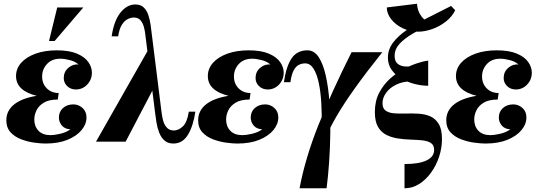

<svg xmlns="http://www.w3.org/2000/svg" viewBox="-20 -760 2884 1030"><path d="M322 -341Q322 -375 346.5 -396Q371 -417 401 -414Q384 -430 355 -437.5Q326 -445 304 -445Q258 -445 232 -416.5Q206 -388 206 -350Q206 -311 231 -286Q256 -261 295 -261L290 -226Q243 -226 215.5 -209.5Q188 -193 176 -168.5Q164 -144 164 -119Q164 -82 186.5 -58.5Q209 -35 251 -35Q271 -35 302 -42Q333 -49 358 -66Q327 -68 311.5 -87Q296 -106 296 -129Q296 -161 318 -180.5Q340 -200 374 -200Q401 -200 422.5 -181Q444 -162 444 -130Q444 -94 417.5 -62Q391 -30 342 -10Q293 10 224 10Q198 10 162.5 5Q127 0 93 -13Q59 -26 36.5 -50.5Q14 -75 14 -115Q14 -166 55.5 -199.5Q97 -233 177 -246Q123 -259 94.5 -285.5Q66 -312 66 -352Q66 -392 93.5 -423Q121 -454 170.5 -472Q220 -490 285 -490Q351 -490 392.5 -472.5Q434 -455 453.5 -427.5Q473 -400 473 -370Q473 -333 448 -306.5Q423 -280 387 -280Q359 -280 340.5 -298Q322 -316 322 -341ZM427 -720 273 -540H243L287 -720Z M993 -161H1028Q1017 -85 988.5 -37.5Q960 10 910 10Q880 10 862 -6.5Q844 -23 834 -48.5Q824 -74 819.5 -102.5Q815 -131 812 -155L760 -571Q758 -593 752 -615Q746 -637 733.5 -651.5Q721 -666 697 -666Q682 -666 665 -657.5Q648 -649 634 -627.5Q620 -606 614 -565H579Q591 -648 626 -692Q661 -736 706 -736Q734 -736 750.5 -720.5Q767 -705 775.5 -680Q784 -655 788 -626Q792 -597 795 -571L847 -155Q849 -138 854.5 -115.5Q860 -93 874 -76.5Q888 -60 913 -60Q937 -60 960.5 -81.5Q984 -103 993 -161ZM781 -503 811 -300 654 0H495Z M1351 -341Q1351 -375 1375.5 -396Q1400 -417 1430 -414Q1413 -430 1384 -437.5Q1355 -445 1333 -445Q1287 -445 1261 -416.5Q1235 -388 1235 -350Q1235 -311 1260 -286Q1285 -261 1324 -261L1319 -226Q1272 -226 1244.5 -209.5Q1217 -193 1205 -168.5Q1193 -144 1193 -119Q1193 -82 1215.5 -58.5Q1238 -35 1280 -35Q1300 -35 1331 -42Q1362 -49 1387 -66Q1356 -68 1340.5 -87Q1325 -106 1325 -129Q1325 -161 1347 -180.5Q1369 -200 1403 -200Q1430 -200 1451.5 -181Q1473 -162 1473 -130Q1473 -94 1446.5 -62Q1420 -30 1371 -10Q1322 10 1253 10Q1227 10 1191.5 5Q1156 0 1122 -13Q1088 -26 1065.5 -50.5Q1043 -75 1043 -115Q1043 -166 1084.5 -199.5Q1126 -233 1206 -246Q1152 -259 1123.5 -285.5Q1095 -312 1095 -352Q1095 -392 1122.5 -423Q1150 -454 1199.5 -472Q1249 -490 1314 -490Q1380 -490 1421.5 -472.5Q1463 -455 1482.5 -427.5Q1502 -400 1502 -370Q1502 -333 1477 -306.5Q1452 -280 1416 -280Q1388 -280 1369.5 -298Q1351 -316 1351 -341Z M1683 120Q1692 80 1698 25Q1704 -30 1705.5 -90.5Q1707 -151 1703.5 -209.5Q1700 -268 1690 -315.5Q1680 -363 1662 -391.5Q1644 -420 1617 -420Q1600 -420 1584 -412.5Q1568 -405 1556 -383.5Q1544 -362 1538 -319H1503Q1515 -403 1544 -446.5Q1573 -490 1629 -490Q1666 -490 1690 -453Q1714 -416 1728 -352.5Q1742 -289 1747.5 -211Q1753 -133 1752 -49.5Q1751 34 1745.5 111.5Q1740 189 1732 250H1665ZM1866 -480H2031Q1944 -371 1883 -285.5Q1822 -200 1782 -130.5Q1742 -61 1718.5 -0.5Q1695 60 1683 120L1665 250H1587Q1617 90 1687.5 -87.5Q1758 -265 1866 -480Z M2150 250V120Q2228 120 2268.5 100.5Q2309 81 2309 44Q2309 19 2292 7.5Q2275 -4 2246.5 -7Q2218 -10 2184 -11Q2150 -12 2116 -17Q2082 -22 2053.5 -36Q2025 -50 2008 -79Q1991 -108 1991 -159Q1991 -218 2014 -262Q2037 -306 2072.5 -338Q2108 -370 2147.5 -390.5Q2187 -411 2222 -422Q2257 -433 2277 -435V-300Q2229 -324 2185 -323.5Q2141 -323 2106.5 -306.5Q2072 -290 2052 -263Q2032 -236 2032 -206Q2032 -178 2049.5 -166Q2067 -154 2095 -152Q2123 -150 2157.5 -151Q2192 -152 2226 -150Q2260 -148 2288 -136Q2316 -124 2333.5 -95Q2351 -66 2351 -14Q2351 34 2335.5 81Q2320 128 2292 166.5Q2264 205 2228 227.5Q2192 250 2150 250ZM2277 -300Q2242 -300 2204.5 -309.5Q2167 -319 2134.5 -337.5Q2102 -356 2081.5 -384.5Q2061 -413 2061 -451Q2061 -494 2087.5 -530Q2114 -566 2160.5 -598Q2207 -630 2268.5 -661.5Q2330 -693 2400 -728L2422 -705Q2358 -667 2299.5 -637Q2241 -607 2195 -580Q2149 -553 2123 -524.5Q2097 -496 2097 -460Q2097 -430 2115 -416.5Q2133 -403 2161 -403Q2189 -403 2220 -412Q2251 -421 2277 -435ZM2222 -590Q2179 -590 2140.5 -608.5Q2102 -627 2078.5 -657Q2055 -687 2055 -720L2217 -740Q2219 -700 2242.5 -670Q2266 -640 2299 -640L2422 -705Q2405 -670 2371.5 -644Q2338 -618 2298.5 -604Q2259 -590 2222 -590Z M2682 -341Q2682 -375 2706.5 -396Q2731 -417 2761 -414Q2744 -430 2715 -437.5Q2686 -445 2664 -445Q2618 -445 2592 -416.5Q2566 -388 2566 -350Q2566 -311 2591 -286Q2616 -261 2655 -261L2650 -226Q2603 -226 2575.5 -209.5Q2548 -193 2536 -168.5Q2524 -144 2524 -119Q2524 -82 2546.5 -58.5Q2569 -35 2611 -35Q2631 -35 2662 -42Q2693 -49 2718 -66Q2687 -68 2671.5 -87Q2656 -106 2656 -129Q2656 -161 2678 -180.5Q2700 -200 2734 -200Q2761 -200 2782.5 -181Q2804 -162 2804 -130Q2804 -94 2777.5 -62Q2751 -30 2702 -10Q2653 10 2584 10Q2558 10 2522.5 5Q2487 0 2453 -13Q2419 -26 2396.5 -50.5Q2374 -75 2374 -115Q2374 -166 2415.5 -199.5Q2457 -233 2537 -246Q2483 -259 2454.5 -285.5Q2426 -312 2426 -352Q2426 -392 2453.5 -423Q2481 -454 2530.5 -472Q2580 -490 2645 -490Q2711 -490 2752.5 -472.5Q2794 -455 2813.5 -427.5Q2833 -400 2833 -370Q2833 -333 2808 -306.5Q2783 -280 2747 -280Q2719 -280 2700.5 -298Q2682 -316 2682 -341Z"/></svg>

Font: Brygada 1918
Style: Bold Italic
Weight: 700
Italic angle: -8°
Designer: Mateusz Machalski | Borys Kosmynka | Przemek Hoffer
Foundry: NIEPODLEGLA 2018
Version: Version 3.006